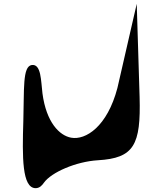

<svg xmlns="http://www.w3.org/2000/svg" viewBox="-20 -825 820 1004"><path d="M166 159C188 159 201 143 210 130C249 76 377 20 492 13C681 2 717 -67 710 -318L695 -805L594 -365C541 -163 428 -91 352 -105C291 -116 222 -185 202 -337C194 -401 196 -492 146 -485C97 -478 107 -357 102 -193C96 -3 95 158 166 159Z"/></svg>

Font: Venom Sans
Style: Bd
Weight: 700
Version: Version 1.001